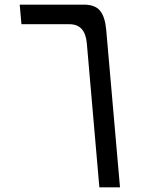

<svg xmlns="http://www.w3.org/2000/svg" viewBox="-20 -629 640 828"><path d="M280 -524.5H72.5L65 -609H341Q390.5 -609 411.8 -582.5Q433 -556 438 -500.5L497.5 179H408.5L354.5 -441.5Q347.5 -524.5 280 -524.5Z"/></svg>

Font: JuliaMono
Style: Italic
Weight: 400
Italic angle: -9°
Monospace: yes
Designer: cormullion
Foundry: corm
Version: Version 0.057; ttfautohint (v1.8.4)